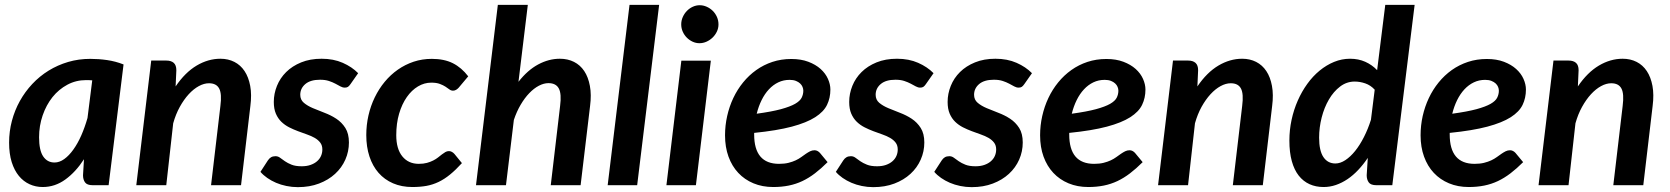

<svg xmlns="http://www.w3.org/2000/svg" viewBox="-20 -763 6879 791"><path d="M360 -432Q353 -432.5 346.8 -432.8Q340.5 -433 334.5 -433Q293 -433 257.5 -414Q222 -395 196.2 -362.8Q170.5 -330.5 155.8 -287.8Q141 -245 141 -197.5Q141 -143.5 158 -118.5Q175 -93.5 204.5 -93.5Q225 -93.5 244.8 -107.8Q264.5 -122 282.2 -146.8Q300 -171.5 314.8 -205Q329.5 -238.5 340.5 -277ZM326 -107Q292 -54.5 249.2 -23.5Q206.5 7.5 156 7.5Q127 7.5 101.8 -4Q76.5 -15.5 57.8 -38.2Q39 -61 28.2 -95.2Q17.5 -129.5 17.5 -175.5Q17.5 -221.5 29 -265Q40.5 -308.5 61.8 -346.8Q83 -385 113 -417Q143 -449 180.2 -472Q217.5 -495 260.8 -507.8Q304 -520.5 352 -520.5Q386.5 -520.5 421.2 -515.5Q456 -510.5 489 -497.5L427.5 0H362Q338.5 0 330.2 -11.8Q322 -23.5 322 -41Z M703.5 -407Q742.5 -464.5 790 -492.8Q837.5 -521 888 -521Q920 -521 945.5 -508Q971 -495 987.5 -470.2Q1004 -445.5 1010.8 -409.2Q1017.5 -373 1011.5 -326.5L973 0H849.5L888 -326.5Q894.5 -376.5 883 -398.2Q871.5 -420 841 -420Q820.5 -420 799 -408.2Q777.5 -396.5 757.5 -374.8Q737.5 -353 720.8 -322.8Q704 -292.5 693.5 -255L665 0H541.5L603 -513.5H665.5Q685 -513.5 695.8 -504Q706.5 -494.5 706.5 -473.5Z M1424 -416.5Q1418.5 -408.5 1413.5 -405.2Q1408.5 -402 1400.5 -402Q1391.5 -402 1382.5 -407Q1373.5 -412 1361.8 -418.2Q1350 -424.5 1334.8 -429.5Q1319.5 -434.5 1298.5 -434.5Q1259 -434.5 1238 -416.8Q1217 -399 1217 -372.5Q1217 -352 1231.8 -339.5Q1246.5 -327 1269 -317.5Q1291.5 -308 1317.2 -298.2Q1343 -288.5 1365.5 -273.8Q1388 -259 1402.8 -235.8Q1417.5 -212.5 1417.5 -176Q1417.5 -139 1402.8 -105.5Q1388 -72 1360.5 -46.8Q1333 -21.5 1294.2 -6.8Q1255.5 8 1207 8Q1183 8 1160 3.2Q1137 -1.5 1117.2 -10Q1097.5 -18.5 1081 -30Q1064.5 -41.5 1053 -55L1083.5 -102Q1089 -110.5 1096.5 -115Q1104 -119.5 1115 -119.5Q1125.5 -119.5 1134 -113Q1142.5 -106.5 1153.8 -98.8Q1165 -91 1181.2 -84.5Q1197.5 -78 1223 -78Q1243.5 -78 1259.2 -83.5Q1275 -89 1286 -98.5Q1297 -108 1302.5 -120.5Q1308 -133 1308 -147Q1308 -164 1299.5 -175.2Q1291 -186.5 1276.8 -194.8Q1262.5 -203 1244.5 -209.2Q1226.5 -215.5 1207.8 -222.5Q1189 -229.5 1171.2 -238.5Q1153.5 -247.5 1139.2 -261.2Q1125 -275 1116.5 -294.8Q1108 -314.5 1108 -343Q1108 -377 1121 -409.2Q1134 -441.5 1159 -466.2Q1184 -491 1220.8 -506Q1257.5 -521 1305 -521Q1354 -521 1392 -504.2Q1430 -487.5 1455.5 -461.5Z M1883 -91Q1857.5 -63 1834.2 -44Q1811 -25 1787 -13.5Q1763 -2 1736.8 2.8Q1710.5 7.5 1679 7.5Q1634.5 7.5 1599.2 -7.8Q1564 -23 1539.5 -51Q1515 -79 1502 -118.5Q1489 -158 1489 -206.5Q1489 -248 1498 -287.5Q1507 -327 1524 -362Q1541 -397 1565 -426Q1589 -455 1619 -476Q1649 -497 1684.2 -508.8Q1719.5 -520.5 1759 -520.5Q1810 -520.5 1845.8 -502.5Q1881.5 -484.5 1909 -448.5L1869.5 -401.5Q1865.5 -397 1859.5 -393.2Q1853.5 -389.5 1846.5 -389.5Q1838 -389.5 1831.2 -394.8Q1824.5 -400 1815.2 -406Q1806 -412 1792.2 -417.2Q1778.5 -422.5 1756.5 -422.5Q1728 -422.5 1702 -407Q1676 -391.5 1656 -363Q1636 -334.5 1624.2 -294.5Q1612.5 -254.5 1612.5 -206Q1612.5 -149.5 1637.5 -118.8Q1662.5 -88 1705.5 -88Q1724.5 -88 1739 -92Q1753.5 -96 1764.8 -101.8Q1776 -107.5 1784.5 -114.2Q1793 -121 1800.5 -126.8Q1808 -132.5 1814.8 -136.5Q1821.5 -140.5 1829.5 -140.5Q1836 -140.5 1841.8 -137.2Q1847.5 -134 1852 -129L1883 -91Z M2116 -426Q2153.5 -474 2197.2 -497.5Q2241 -521 2286.5 -521Q2319 -521 2344.8 -508Q2370.5 -495 2387 -470.2Q2403.5 -445.5 2410.2 -409.2Q2417 -373 2411 -326.5L2372 0H2249L2287.5 -326.5Q2294 -376.5 2282.2 -398.5Q2270.5 -420.5 2239.5 -420.5Q2220.5 -420.5 2200 -409.8Q2179.5 -399 2160.5 -379.2Q2141.5 -359.5 2125 -331.5Q2108.5 -303.5 2097 -269L2064.5 0H1941L2031 -743H2154.5Z M2483.5 0 2573.5 -743H2695.5L2605 0Z M2908.5 -513 2847 0H2725.5L2787 -513ZM2940 -662.5Q2940 -646.5 2933.2 -632.5Q2926.5 -618.5 2915.5 -608Q2904.5 -597.5 2890.5 -591.2Q2876.5 -585 2861.5 -585Q2847 -585 2833.5 -591.2Q2820 -597.5 2809.5 -608Q2799 -618.5 2792.8 -632.5Q2786.5 -646.5 2786.5 -662.5Q2786.5 -678.5 2793 -693Q2799.5 -707.5 2810 -718.2Q2820.5 -729 2834.2 -735.2Q2848 -741.5 2862.5 -741.5Q2877.5 -741.5 2891.5 -735.2Q2905.5 -729 2916.2 -718.5Q2927 -708 2933.5 -693.5Q2940 -679 2940 -662.5Z M3233 -434Q3208 -434 3186.5 -423.8Q3165 -413.5 3147.8 -395Q3130.5 -376.5 3117.8 -350.8Q3105 -325 3097.5 -294.5Q3159.5 -303 3197.2 -313.2Q3235 -323.5 3255.5 -335.2Q3276 -347 3282.8 -360.8Q3289.5 -374.5 3289.5 -389.5Q3289.5 -397 3286.2 -405Q3283 -413 3276.2 -419.2Q3269.5 -425.5 3258.8 -429.8Q3248 -434 3233 -434ZM3087 -209Q3087 -88 3189.5 -88Q3211.5 -88 3228.5 -92.2Q3245.5 -96.5 3258.2 -102.5Q3271 -108.5 3281.2 -116Q3291.5 -123.5 3300.2 -129.5Q3309 -135.5 3317.5 -139.8Q3326 -144 3336 -144Q3342 -144 3347.8 -141Q3353.5 -138 3358 -133L3389.5 -95Q3363 -68.5 3337.5 -49Q3312 -29.5 3285.5 -17Q3259 -4.5 3229.5 1.5Q3200 7.5 3165.5 7.5Q3120.5 7.5 3084 -7.8Q3047.5 -23 3021.5 -50.8Q2995.5 -78.5 2981.2 -117.8Q2967 -157 2967 -205.5Q2967 -246 2975.8 -285Q2984.5 -324 3001 -359Q3017.5 -394 3041.5 -423.5Q3065.5 -453 3095.8 -474.5Q3126 -496 3162.2 -508Q3198.5 -520 3240 -520Q3280 -520 3310.2 -508.5Q3340.5 -497 3360.8 -478.8Q3381 -460.5 3391 -438Q3401 -415.5 3401 -394Q3401 -359.5 3387.2 -331Q3373.5 -302.5 3338.2 -280Q3303 -257.5 3242 -241.2Q3181 -225 3087 -215.5Z M3794.5 -416.5Q3789 -408.5 3784 -405.2Q3779 -402 3771 -402Q3762 -402 3753 -407Q3744 -412 3732.2 -418.2Q3720.5 -424.5 3705.2 -429.5Q3690 -434.5 3669 -434.5Q3629.5 -434.5 3608.5 -416.8Q3587.5 -399 3587.5 -372.5Q3587.5 -352 3602.2 -339.5Q3617 -327 3639.5 -317.5Q3662 -308 3687.8 -298.2Q3713.5 -288.5 3736 -273.8Q3758.5 -259 3773.2 -235.8Q3788 -212.5 3788 -176Q3788 -139 3773.2 -105.5Q3758.5 -72 3731 -46.8Q3703.5 -21.5 3664.8 -6.8Q3626 8 3577.5 8Q3553.5 8 3530.5 3.2Q3507.5 -1.5 3487.8 -10Q3468 -18.5 3451.5 -30Q3435 -41.5 3423.5 -55L3454 -102Q3459.5 -110.5 3467 -115Q3474.5 -119.5 3485.5 -119.5Q3496 -119.5 3504.5 -113Q3513 -106.5 3524.2 -98.8Q3535.5 -91 3551.8 -84.5Q3568 -78 3593.5 -78Q3614 -78 3629.8 -83.5Q3645.5 -89 3656.5 -98.5Q3667.5 -108 3673 -120.5Q3678.5 -133 3678.5 -147Q3678.5 -164 3670 -175.2Q3661.5 -186.5 3647.2 -194.8Q3633 -203 3615 -209.2Q3597 -215.5 3578.2 -222.5Q3559.5 -229.5 3541.8 -238.5Q3524 -247.5 3509.8 -261.2Q3495.5 -275 3487 -294.8Q3478.5 -314.5 3478.5 -343Q3478.5 -377 3491.5 -409.2Q3504.5 -441.5 3529.5 -466.2Q3554.5 -491 3591.2 -506Q3628 -521 3675.5 -521Q3724.5 -521 3762.5 -504.2Q3800.5 -487.5 3826 -461.5Z M4200 -416.5Q4194.5 -408.5 4189.5 -405.2Q4184.5 -402 4176.5 -402Q4167.5 -402 4158.5 -407Q4149.5 -412 4137.8 -418.2Q4126 -424.5 4110.8 -429.5Q4095.5 -434.5 4074.5 -434.5Q4035 -434.5 4014 -416.8Q3993 -399 3993 -372.5Q3993 -352 4007.8 -339.5Q4022.5 -327 4045 -317.5Q4067.5 -308 4093.2 -298.2Q4119 -288.5 4141.5 -273.8Q4164 -259 4178.8 -235.8Q4193.5 -212.5 4193.5 -176Q4193.5 -139 4178.8 -105.5Q4164 -72 4136.5 -46.8Q4109 -21.5 4070.2 -6.8Q4031.5 8 3983 8Q3959 8 3936 3.2Q3913 -1.5 3893.2 -10Q3873.5 -18.5 3857 -30Q3840.5 -41.5 3829 -55L3859.5 -102Q3865 -110.5 3872.5 -115Q3880 -119.5 3891 -119.5Q3901.5 -119.5 3910 -113Q3918.5 -106.5 3929.8 -98.8Q3941 -91 3957.2 -84.5Q3973.5 -78 3999 -78Q4019.5 -78 4035.2 -83.5Q4051 -89 4062 -98.5Q4073 -108 4078.5 -120.5Q4084 -133 4084 -147Q4084 -164 4075.5 -175.2Q4067 -186.5 4052.8 -194.8Q4038.5 -203 4020.5 -209.2Q4002.5 -215.5 3983.8 -222.5Q3965 -229.5 3947.2 -238.5Q3929.5 -247.5 3915.2 -261.2Q3901 -275 3892.5 -294.8Q3884 -314.5 3884 -343Q3884 -377 3897 -409.2Q3910 -441.5 3935 -466.2Q3960 -491 3996.8 -506Q4033.5 -521 4081 -521Q4130 -521 4168 -504.2Q4206 -487.5 4231.5 -461.5Z M4531 -434Q4506 -434 4484.5 -423.8Q4463 -413.5 4445.8 -395Q4428.5 -376.5 4415.8 -350.8Q4403 -325 4395.5 -294.5Q4457.5 -303 4495.2 -313.2Q4533 -323.5 4553.5 -335.2Q4574 -347 4580.8 -360.8Q4587.5 -374.5 4587.5 -389.5Q4587.5 -397 4584.2 -405Q4581 -413 4574.2 -419.2Q4567.5 -425.5 4556.8 -429.8Q4546 -434 4531 -434ZM4385 -209Q4385 -88 4487.5 -88Q4509.5 -88 4526.5 -92.2Q4543.5 -96.5 4556.2 -102.5Q4569 -108.5 4579.2 -116Q4589.5 -123.5 4598.2 -129.5Q4607 -135.5 4615.5 -139.8Q4624 -144 4634 -144Q4640 -144 4645.8 -141Q4651.5 -138 4656 -133L4687.5 -95Q4661 -68.5 4635.5 -49Q4610 -29.5 4583.5 -17Q4557 -4.5 4527.5 1.5Q4498 7.5 4463.5 7.5Q4418.5 7.5 4382 -7.8Q4345.5 -23 4319.5 -50.8Q4293.5 -78.5 4279.2 -117.8Q4265 -157 4265 -205.5Q4265 -246 4273.8 -285Q4282.5 -324 4299 -359Q4315.5 -394 4339.5 -423.5Q4363.5 -453 4393.8 -474.5Q4424 -496 4460.2 -508Q4496.5 -520 4538 -520Q4578 -520 4608.2 -508.5Q4638.5 -497 4658.8 -478.8Q4679 -460.5 4689 -438Q4699 -415.5 4699 -394Q4699 -359.5 4685.2 -331Q4671.5 -302.5 4636.2 -280Q4601 -257.5 4540 -241.2Q4479 -225 4385 -215.5Z M4913 -407Q4952 -464.5 4999.5 -492.8Q5047 -521 5097.5 -521Q5129.5 -521 5155 -508Q5180.5 -495 5197 -470.2Q5213.5 -445.5 5220.2 -409.2Q5227 -373 5221 -326.5L5182.5 0H5059L5097.5 -326.5Q5104 -376.5 5092.5 -398.2Q5081 -420 5050.5 -420Q5030 -420 5008.5 -408.2Q4987 -396.5 4967 -374.8Q4947 -353 4930.2 -322.8Q4913.5 -292.5 4903 -255L4874.5 0H4751L4812.5 -513.5H4875Q4894.5 -513.5 4905.2 -504Q4916 -494.5 4916 -473.5Z M5643.5 -393.5Q5626.5 -412 5604.5 -419.5Q5582.5 -427 5561 -427Q5528 -427 5501 -406.5Q5474 -386 5454.8 -353Q5435.5 -320 5425 -278.8Q5414.5 -237.5 5414.5 -196Q5414.5 -142 5432.2 -115.8Q5450 -89.5 5481.5 -89.5Q5501.5 -89.5 5522.5 -103.2Q5543.5 -117 5563 -141.2Q5582.5 -165.5 5599.2 -198.5Q5616 -231.5 5628 -269.5ZM5808 -743 5716 0H5650.5Q5627 0 5618.8 -11.8Q5610.5 -23.5 5610.5 -41L5615 -112.5Q5596.5 -85 5575.5 -62.8Q5554.5 -40.5 5531.5 -25Q5508.5 -9.5 5483.8 -1Q5459 7.5 5433 7.5Q5401 7.5 5375 -4.2Q5349 -16 5330.5 -39.5Q5312 -63 5302 -99Q5292 -135 5292 -184Q5292 -227.5 5301 -269.2Q5310 -311 5326.5 -348.5Q5343 -386 5365.8 -417.5Q5388.5 -449 5416.5 -472Q5444.5 -495 5476.2 -508Q5508 -521 5542 -521Q5576.5 -521 5604.5 -508.5Q5632.5 -496 5653.5 -474L5687 -743Z M6098.5 -434Q6073.5 -434 6052 -423.8Q6030.5 -413.5 6013.2 -395Q5996 -376.5 5983.2 -350.8Q5970.5 -325 5963 -294.5Q6025 -303 6062.8 -313.2Q6100.5 -323.5 6121 -335.2Q6141.5 -347 6148.2 -360.8Q6155 -374.5 6155 -389.5Q6155 -397 6151.8 -405Q6148.5 -413 6141.8 -419.2Q6135 -425.5 6124.2 -429.8Q6113.5 -434 6098.5 -434ZM5952.5 -209Q5952.5 -88 6055 -88Q6077 -88 6094 -92.2Q6111 -96.5 6123.8 -102.5Q6136.5 -108.5 6146.8 -116Q6157 -123.5 6165.8 -129.5Q6174.5 -135.5 6183 -139.8Q6191.5 -144 6201.5 -144Q6207.5 -144 6213.2 -141Q6219 -138 6223.5 -133L6255 -95Q6228.5 -68.5 6203 -49Q6177.5 -29.5 6151 -17Q6124.5 -4.5 6095 1.5Q6065.5 7.5 6031 7.5Q5986 7.5 5949.5 -7.8Q5913 -23 5887 -50.8Q5861 -78.5 5846.8 -117.8Q5832.5 -157 5832.5 -205.5Q5832.5 -246 5841.2 -285Q5850 -324 5866.5 -359Q5883 -394 5907 -423.5Q5931 -453 5961.2 -474.5Q5991.5 -496 6027.8 -508Q6064 -520 6105.5 -520Q6145.5 -520 6175.8 -508.5Q6206 -497 6226.2 -478.8Q6246.5 -460.5 6256.5 -438Q6266.5 -415.5 6266.5 -394Q6266.5 -359.5 6252.8 -331Q6239 -302.5 6203.8 -280Q6168.5 -257.5 6107.5 -241.2Q6046.5 -225 5952.5 -215.5Z M6480.5 -407Q6519.5 -464.5 6567 -492.8Q6614.5 -521 6665 -521Q6697 -521 6722.5 -508Q6748 -495 6764.5 -470.2Q6781 -445.5 6787.8 -409.2Q6794.5 -373 6788.5 -326.5L6750 0H6626.5L6665 -326.5Q6671.5 -376.5 6660 -398.2Q6648.5 -420 6618 -420Q6597.5 -420 6576 -408.2Q6554.5 -396.5 6534.5 -374.8Q6514.5 -353 6497.8 -322.8Q6481 -292.5 6470.5 -255L6442 0H6318.5L6380 -513.5H6442.5Q6462 -513.5 6472.8 -504Q6483.5 -494.5 6483.5 -473.5Z"/></svg>

Font: Lato 2
Style: Bold Italic
Weight: 700
Italic angle: -7°
Designer: Lukasz Dziedzic with Adam Twardoch and Botio Nikoltchev
Foundry: tyPoland Lukasz Dziedzic
Version: Version 2.015; 2015-08-06; http://www.latofonts.com/